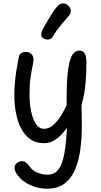

<svg xmlns="http://www.w3.org/2000/svg" viewBox="-20 -854 613 1164"><path d="M94 -508Q97 -525 109 -532Q121 -539 138 -539Q147 -539 155 -536Q163 -533 169.5 -527Q176 -521 179.5 -512.5Q183 -504 183 -493Q183 -478 177 -451Q171 -424 165 -382.5Q159 -341 159 -280Q159 -228 168.5 -180.5Q178 -133 197.5 -103Q217 -73 247 -73Q276 -73 302 -95.5Q328 -118 349.5 -152Q371 -186 384 -218V-263Q384 -310 386 -354.5Q388 -399 393.5 -437Q399 -475 409 -501Q417 -523 430 -535Q443 -547 461 -547Q478 -547 487.5 -537.5Q497 -528 500.5 -511Q504 -494 504 -471Q504 -410 498 -344.5Q492 -279 474 -217Q475 -196 475 -174Q475 -152 475.5 -130Q476 -108 476 -86Q476 -15 467 52Q458 119 435.5 173Q413 227 371.5 258.5Q330 290 265 290Q206 290 154 263.5Q102 237 74 188Q71 181 69.5 175.5Q68 170 68 165Q68 152 74.5 143Q81 134 91.5 128.5Q102 123 112 123Q126 123 136 130Q146 137 156 151Q174 179 206 192Q238 205 266 205Q310 205 334 174Q358 143 369.5 80Q381 17 386 -80Q362 -43 326 -14.5Q290 14 246 14Q196 14 161.5 -11.5Q127 -37 106 -79.5Q85 -122 76 -173Q67 -224 67 -275Q67 -314 70.5 -354.5Q74 -395 80.5 -434.5Q87 -474 94 -508ZM300 -632Q292 -617 274.5 -614.5Q257 -612 241 -623Q228 -631 230 -647Q232 -663 239 -677Q252 -700 267.5 -726.5Q283 -753 298.5 -776.5Q314 -800 325 -813Q342 -832 358.5 -833.5Q375 -835 389 -824Q404 -814 408.5 -794.5Q413 -775 396 -757Q379 -738 350 -703Q321 -668 300 -632Z"/></svg>

Font: Playpen Sans Hebrew
Style: Regular
Weight: 400
Designer: Tom Grace, Laura Meseguer, Veronika Burian, José Scaglione
Foundry: TypeTogether
Version: Version 2.000